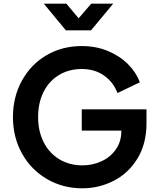

<svg xmlns="http://www.w3.org/2000/svg" viewBox="-20 -1006 848 1038"><path d="M50 -373Q50 -482 98.5 -570Q147 -658 231.5 -707.5Q316 -757 422 -757Q499 -757 563 -730.5Q627 -704 671.5 -659.5Q716 -615 736 -561L615 -503Q593 -562 542.5 -597.5Q492 -633 422 -633Q353 -633 299 -600.5Q245 -568 215.5 -509Q186 -450 186 -373Q186 -296 216.5 -236.5Q247 -177 301.5 -144.5Q356 -112 425 -112Q482 -112 530.5 -135Q579 -158 607.5 -200Q636 -242 636 -297V-300H422V-415H772V-340Q772 -229 723.5 -149.5Q675 -70 595.5 -29Q516 12 425 12Q320 12 234 -38Q148 -88 99 -176Q50 -264 50 -373ZM217 -986H339L405 -907L473 -986H592L472 -842H336Z"/></svg>

Font: Eudoxus Sans
Style: Bold
Weight: 700
Designer: Stijn de Vries
Foundry: tokotype
Version: Version 2.005